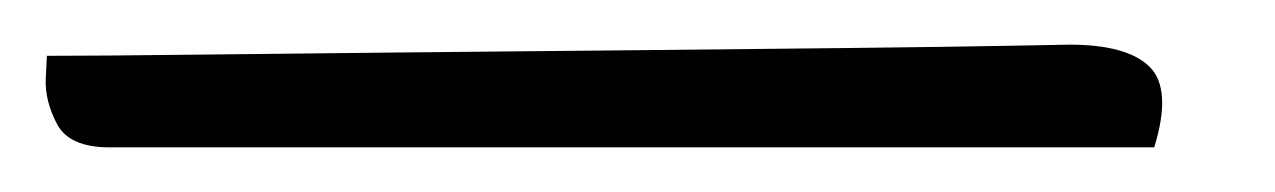

<svg xmlns="http://www.w3.org/2000/svg" viewBox="-51 56 571 86"><path d="M428 76Q454 76 464 86Q474 96 466 122H-2Q-20 122 -25.5 111.5Q-31 101 -30.5 91Q-30 81 -30 81Q-7 81 35 80.5Q77 80 128.5 79.5Q180 79 232.5 78.5Q285 78 329.5 77.5Q374 77 401 76.5Q428 76 428 76Z"/></svg>

Font: Sedan
Style: Italic
Weight: 400
Italic angle: -13.8°
Designer: Sebastian Salazar
Foundry: Sebastian Salazar
Version: Version 1.100; ttfautohint (v1.8.4.7-5d5b)